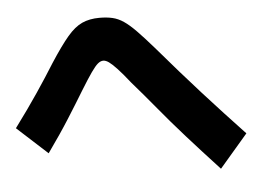

<svg xmlns="http://www.w3.org/2000/svg" viewBox="-47 -727 973 729"><g transform="rotate(-5 440.0 -362.5)"><path d="M766.7 -56.7Q698.9 -130 644.4 -191.1Q590 -252.2 545.6 -306.1Q501.1 -360 455.6 -412.2Q426.7 -448.9 408.3 -468.3Q390 -487.8 378.3 -496.1Q366.7 -504.4 356.7 -504.4Q346.7 -504.4 336.1 -495.6Q325.6 -486.7 310 -464.4Q294.4 -442.2 267.8 -398.9Q238.9 -351.1 204.4 -296.7Q170 -242.2 120 -172.2L4.4 -277.8Q55.6 -346.7 94.4 -404.4Q133.3 -462.2 164.4 -512.2Q205.6 -575.6 233.9 -608.9Q262.2 -642.2 290.6 -655Q318.9 -667.8 356.7 -667.8Q384.4 -667.8 406.1 -662.8Q427.8 -657.8 448.3 -643.9Q468.9 -630 494.4 -603.9Q520 -577.8 556.7 -535.6Q641.1 -436.7 718.3 -351.1Q795.6 -265.6 874.4 -182.2Z"/></g></svg>

Font: Paperlogy 8 ExtraBold
Style: Regular
Weight: 800
Designer: redesigned by Lee Juim, glyphs from Gmarket Sans & Montserrat
Foundry: PT&
Version: Version 1.001